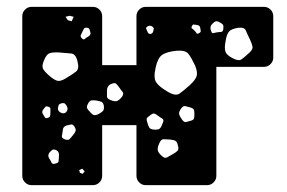

<svg xmlns="http://www.w3.org/2000/svg" viewBox="-20 -540 837 560"><path d="M750 -520Q761 -520 769 -512Q777 -504 777 -493V-372Q777 -361 769 -353Q761 -345 750 -345H611V-27Q611 -16 603 -8Q595 0 584 0H405Q394 0 386 -8Q378 -16 378 -27V-175H278V-27Q278 -16 270 -8Q262 0 251 0H72Q61 0 53 -8Q45 -16 45 -27V-493Q45 -504 53 -512Q61 -520 72 -520H251Q262 -520 270 -512Q278 -504 278 -493V-350H378V-493Q378 -504 386 -512Q394 -520 405 -520ZM183 -494 171 -491 178 -481 189 -478 195 -491ZM624 -473Q616 -478 611.5 -478Q607 -478 601 -472Q590 -463 596 -449Q598 -442 603 -443.5Q608 -445 615 -446Q621 -447 625 -447Q629 -447 631 -453Q632 -461 631.5 -465Q631 -469 624 -473ZM564 -459Q563 -466 555 -467Q549 -468 545.5 -468.5Q542 -469 540 -464Q537 -459 540 -457Q543 -455 547 -451Q551 -447 553 -443.5Q555 -440 560 -443Q566 -446 565.5 -449.5Q565 -453 564 -459ZM425 -462Q417 -468 409 -462Q405 -459 406.5 -456Q408 -453 410 -448Q412 -441 418 -441Q425 -441 427 -449Q428 -453 428.5 -456Q429 -459 425 -462ZM709 -425Q701 -441 697 -451Q693 -461 675 -459Q655 -456 648 -448Q641 -440 638 -420Q634 -400 637.5 -389.5Q641 -379 659 -370Q676 -361 684.5 -367Q693 -373 707 -386Q718 -396 716.5 -404Q715 -412 709 -425ZM234 -459Q227 -460 225 -456.5Q223 -453 220 -447Q217 -441 215.5 -437Q214 -433 219 -428Q224 -423 227.5 -426.5Q231 -430 237 -433Q245 -438 244 -444Q242 -451 241 -454.5Q240 -458 234 -459ZM549 -349Q538 -372 529.5 -383Q521 -394 495 -392Q466 -389 453 -380Q440 -371 434 -343Q427 -313 435.5 -300Q444 -287 470 -272Q492 -259 503.5 -267Q515 -275 534 -292Q550 -307 553.5 -318Q557 -329 549 -349ZM206 -361Q201 -383 187.5 -384Q174 -385 152 -387Q133 -388 124 -384.5Q115 -381 108 -363Q101 -347 106 -338.5Q111 -330 125 -318Q138 -307 147 -304.5Q156 -302 171 -311Q191 -323 201.5 -331Q212 -339 206 -361ZM327 -286Q322 -293 318.5 -296Q315 -299 307 -296Q293 -292 292 -277Q292 -265 292 -258.5Q292 -252 303 -248Q315 -243 321.5 -245.5Q328 -248 336 -258Q342 -267 337.5 -272Q333 -277 327 -286ZM260 -247Q251 -248 246 -247Q241 -246 237 -238Q232 -229 234 -224.5Q236 -220 243 -213Q249 -206 253.5 -204.5Q258 -203 267 -207Q276 -212 280 -216Q284 -220 283 -231Q281 -241 276 -243Q271 -245 260 -247ZM175 -230Q172 -236 169 -238Q166 -240 160 -239Q153 -237 151.5 -234Q150 -231 149 -225Q148 -216 158 -211Q167 -207 173 -213Q180 -221 175 -230ZM547 -206Q547 -214 546 -218.5Q545 -223 537 -226Q527 -229 520.5 -230.5Q514 -232 508 -223Q501 -213 502.5 -207Q504 -201 511 -191Q517 -183 522 -184Q527 -185 537 -188Q544 -190 545.5 -194Q547 -198 547 -206ZM120 -229Q114 -231 111.5 -227.5Q109 -224 105 -219Q101 -213 106 -206Q109 -201 111 -197.5Q113 -194 119 -196Q125 -198 126 -201.5Q127 -205 127 -212Q127 -219 127 -223Q127 -227 120 -229ZM440 -203Q435 -207 431 -208.5Q427 -210 421 -206Q414 -201 410 -197.5Q406 -194 409 -185Q412 -174 415 -168.5Q418 -163 429 -162Q442 -161 446.5 -165.5Q451 -170 455 -182Q459 -191 453.5 -194Q448 -197 440 -203ZM197 -171Q192 -178 187.5 -177Q183 -176 174 -174Q164 -171 163 -160Q162 -150 160.5 -144Q159 -138 168 -134Q178 -130 182.5 -134Q187 -138 193 -146Q199 -153 200.5 -158Q202 -163 197 -171ZM499 -115Q497 -126 492 -129Q487 -132 476 -133Q464 -134 457 -134Q450 -134 445 -123Q439 -110 440 -102.5Q441 -95 452 -85Q461 -77 467.5 -81Q474 -85 485 -91Q494 -96 498 -100.5Q502 -105 499 -115ZM142 -103Q136 -105 133 -103Q130 -101 125 -96Q118 -87 123 -79Q128 -71 130.5 -65.5Q133 -60 142 -63Q151 -65 151 -70.5Q151 -76 152 -86Q153 -99 142 -103ZM220 -48 211 -44 213 -36 221 -33 227 -40Z"/></svg>

Font: Rubik Moonrocks
Style: Regular
Weight: 400
Designer: Hubert and Fischer, NaN
Foundry: Hubert and Fischer, NaN
Version: Version 2.200